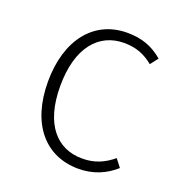

<svg xmlns="http://www.w3.org/2000/svg" viewBox="-104 -621 675 721"><g transform="rotate(20 233.0 -260.5)"><path d="M285 -532C153 -532 67 -426 67 -258C67 -88 154 11 286 11C344 11 393 -10 432 -45L408 -76C373 -47 336 -30 286 -30C186 -30 116 -104 116 -258C116 -414 187 -492 287 -492C336 -492 371 -477 404 -450L428 -481C385 -517 342 -532 285 -532Z"/></g></svg>

Font: Fira Sans ExtraLight
Style: Regular
Weight: 200
Designer: bBox Type GmbH & Carrois Corporate GbR & Edenspiekermann AG
Foundry: bBox Type GmbH & Carrois Corporate GbR & Edenspiekermann AG
Version: Version 4.300;PS 004.300;hotconv 1.0.88;makeotf.lib2.5.64775